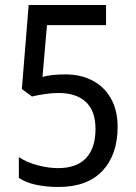

<svg xmlns="http://www.w3.org/2000/svg" viewBox="-20 -734 540 764"><path d="M212 10Q165 10 124.5 1.5Q84 -7 55 -26V-109Q86 -88 129.5 -76.5Q173 -65 211 -65Q285 -65 322.5 -105Q360 -145 360 -221Q360 -293 321.5 -328.5Q283 -364 213 -364Q186 -364 157 -359.5Q128 -355 107 -350L67 -380L94 -714H402V-634H167L149 -428Q166 -433 189.5 -435.5Q213 -438 240 -438Q301 -438 348 -413.5Q395 -389 421.5 -342Q448 -295 448 -229Q448 -119 388 -54.5Q328 10 212 10Z"/></svg>

Font: Noto Sans Bengali SemiCondensed
Style: Regular
Weight: 400
Width: 4
Designer: Jelle Bosma - Monotype Design Team
Foundry: Monotype Imaging Inc.
Version: Version 2.003